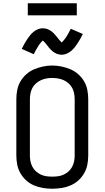

<svg xmlns="http://www.w3.org/2000/svg" viewBox="-20 -1147 640 1175"><path d="M300 8Q272 8 243.5 3.5Q215 -1 189 -12Q163 -23 141.5 -42Q120 -61 105.5 -86Q91 -111 85.5 -139Q80 -167 80 -195V-540Q80 -568 85.5 -596.5Q91 -625 105.5 -649.5Q120 -674 141.5 -693Q163 -712 189 -723Q215 -734 243.5 -740Q272 -746 300 -746Q328 -746 356.5 -740Q385 -734 411 -723Q437 -712 458.5 -693Q480 -674 494.5 -649.5Q509 -625 514.5 -596.5Q520 -568 520 -540V-195Q520 -167 514.5 -139Q509 -111 494.5 -86Q480 -61 458.5 -42Q437 -23 411 -12Q385 -1 356.5 3.5Q328 8 300 8ZM300 -66Q318 -66 336 -68.5Q354 -71 370 -78.5Q386 -86 399.5 -98Q413 -110 421.5 -126Q430 -142 433.5 -159.5Q437 -177 437 -195V-540Q437 -558 433.5 -576Q430 -594 421.5 -609.5Q413 -625 399 -637.5Q385 -650 368.5 -657Q352 -664 334 -667Q316 -670 298 -670Q280 -670 262.5 -666.5Q245 -663 229 -655.5Q213 -648 199.5 -636Q186 -624 178 -608.5Q170 -593 166.5 -575.5Q163 -558 163 -540V-195Q163 -177 166.5 -159.5Q170 -142 178.5 -126Q187 -110 200.5 -98Q214 -86 230 -78.5Q246 -71 264 -68.5Q282 -66 300 -66ZM358 -812Q350 -812 342.5 -813.5Q335 -815 328.5 -817.5Q322 -820 315 -824Q308 -828 302.5 -832.5Q297 -837 291 -843Q285 -849 280.5 -854.5Q276 -860 271.5 -866Q267 -872 261.5 -878.5Q256 -885 251.5 -890Q247 -895 242 -899Q240 -897 236 -893Q232 -889 230 -886.5Q228 -884 225.5 -881Q223 -878 220.5 -874.5Q218 -871 215.5 -867Q213 -863 210.5 -858.5Q208 -854 205 -849.5Q202 -845 199 -839.5Q196 -834 193 -828Q190 -822 187 -815L113 -848Q122 -866 130.5 -881Q139 -896 147.5 -908.5Q156 -921 164.5 -931.5Q173 -942 185 -952Q197 -962 212 -968Q227 -974 242 -974Q250 -974 257.5 -972.5Q265 -971 271.5 -968.5Q278 -966 285 -962Q292 -958 297.5 -953.5Q303 -949 309 -943Q315 -937 319.5 -931.5Q324 -926 328.5 -920.5Q333 -915 338.5 -908Q344 -901 348.5 -896.5Q353 -892 358 -887Q360 -889 364 -893.5Q368 -898 370 -900.5Q372 -903 374.5 -906Q377 -909 379.5 -912.5Q382 -916 384.5 -919.5Q387 -923 389.5 -927.5Q392 -932 395 -937Q398 -942 401 -947.5Q404 -953 407 -959Q410 -965 413 -971L487 -939Q478 -921 469.5 -906Q461 -891 452.5 -878.5Q444 -866 435.5 -855.5Q427 -845 415 -835Q403 -825 388 -818.5Q373 -812 358 -812ZM150 -1053V-1127H450V-1053Z"/></svg>

Font: Iosevka Mono
Style: Regular
Weight: 400
Designer: Belleve Invis
Foundry: Belleve Invis
Version: Version 11.1.1